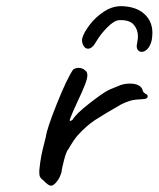

<svg xmlns="http://www.w3.org/2000/svg" viewBox="-20 -610 505 611"><path d="M105 -61Q105 -70 106 -76Q109 -110 121 -155L126 -175Q129 -200 161 -280Q193 -360 213 -389Q221 -394 230 -394Q243 -394 252 -385Q258 -381 258 -370Q258 -360 250.5 -340.5Q243 -321 225 -283Q221 -275 211.5 -253Q202 -231 202 -227Q202 -225 203 -225Q205 -225 207 -226.5Q209 -228 211 -229Q222 -248 264.5 -281Q307 -314 323 -322Q330 -326 341 -330Q352 -334 356 -336Q372 -344 394 -344Q408 -344 418.5 -339.5Q429 -335 433 -326Q434 -319 438.5 -315Q443 -311 445 -310Q448 -310 449 -307.5Q450 -305 450 -304Q450 -297 442 -295.5Q434 -294 413 -293Q402 -292 390 -288Q378 -284 366 -278Q310 -246 282.5 -228Q255 -210 227 -179Q216 -167 198 -136Q191 -129 183.5 -99.5Q176 -70 176 -63Q175 -60 172 -51.5Q169 -43 163 -35Q151 -19 143 -19Q134 -19 119 -35Q111 -41 108 -46Q105 -51 105 -61ZM419 -494Q419 -516 405.5 -531.5Q392 -547 360 -546Q343 -545 321 -522.5Q299 -500 287 -479Q274 -455 260 -455Q250 -455 244.5 -467Q239 -479 242 -489Q246 -505 265 -530.5Q284 -556 313 -574.5Q342 -593 375 -590Q417 -587 441 -564Q465 -541 465 -505Q465 -497 463 -483Q459 -465 450 -455Q441 -445 431 -445Q424 -445 419.5 -450Q415 -455 415 -464L417 -477Q419 -487 419 -494Z"/></svg>

Font: Caveat
Style: Regular
Weight: 400
Designer: Pablo Impallari
Foundry: Pablo Impallari
Version: Version 1.500; ttfautohint (v1.6)